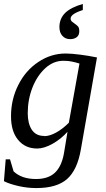

<svg xmlns="http://www.w3.org/2000/svg" viewBox="-20 -742 540 976"><path d="M204 -51 205 -50Q232 -50 265 -68Q298 -86 330 -118L384 -419Q372 -422 363 -425Q357 -427 345 -429Q333 -431 326 -432Q319 -433 302 -433Q252 -433 211 -396Q169 -358 145 -297Q121 -236 121 -166Q121 -114 142 -82Q163 -51 204 -51ZM324 -77 325 -74Q290 -35 247 -11Q204 13 169 13Q108 13 72 -31Q36 -74 36 -151Q36 -237 73 -310Q110 -384 175 -427Q239 -470 314 -470Q342 -470 389 -464Q428 -459 473 -450L391 18Q373 122 321 168Q269 214 165 214Q119 214 75 204Q27 193 0 179L9 68H31L49 129Q90 168 163 168Q224 168 258 137Q293 105 305 38ZM282 -605V-604Q282 -647 311 -676Q339 -704 401 -722V-691Q339 -671 339 -648Q339 -638 346 -632Q356 -624 362 -620Q372 -613 377 -607Q383 -600 383 -583Q383 -563 370 -553Q357 -543 337 -543Q312 -543 297 -560Q282 -576 282 -605Z"/></svg>

Font: Libra Serif Modern
Style: Italic
Weight: 400
Italic angle: -12°
Designer: Stefan Peev, Context Ltd
Foundry: Stefan Peev, Context Ltd
Version: Version 1.000